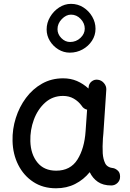

<svg xmlns="http://www.w3.org/2000/svg" viewBox="-20 -943 679 1001"><path d="M560.1 23.9Q517.6 23.9 490.2 5.1Q462.9 -13.7 447.8 -45.4Q416 -6.3 371.8 16.1Q327.6 38.6 272 38.6Q204.1 38.6 153.8 5.6Q103.5 -27.3 75.2 -83.3Q46.9 -139.2 45.4 -208.5Q43.9 -269.5 62.3 -327.6Q80.6 -385.7 115.5 -432.6Q150.4 -479.5 199.5 -507.1Q248.5 -534.7 309.1 -534.7Q348.1 -534.7 380.9 -520.8Q413.6 -506.8 441.4 -481.4L441.9 -487.8Q442.9 -506.3 457.3 -518.1Q471.7 -529.8 490.2 -527.3Q509.3 -524.9 522.2 -509.5Q535.2 -494.1 534.2 -475.6L519 -247.1Q518.1 -233.9 516.6 -221.2Q515.1 -201.7 514.9 -180.2Q514.6 -158.7 515.6 -143.6Q517.6 -113.8 528.3 -91.6Q539.1 -69.3 573.2 -65.9Q585 -62.5 595.5 -52.2Q606 -42 606 -22Q606.4 -2.9 592.8 10.5Q579.1 23.9 560.1 23.9ZM272.9 -53.2Q347.2 -53.2 383.8 -111.3Q420.4 -169.4 426.3 -259.8L434.1 -371.1Q415 -376 405.8 -391.6Q389.2 -414.6 364.7 -428.7Q340.3 -442.9 308.6 -442.9Q254.4 -442.9 215.6 -408.2Q176.8 -373.5 156.7 -319.6Q136.7 -265.6 138.2 -207Q140.1 -139.2 174.8 -96.2Q209.5 -53.2 272.9 -53.2ZM478 -793Q478 -758.8 459.5 -730.5Q440.9 -702.1 410.4 -685.3Q379.9 -668.5 343.8 -668.5Q312 -668.5 284.4 -685.3Q256.8 -702.1 240 -729.7Q223.1 -757.3 223.1 -789.6Q223.1 -824.2 241.2 -854.7Q259.3 -885.3 288.3 -904.1Q317.4 -922.9 350.1 -922.9Q385.7 -922.9 414.8 -904.3Q443.8 -885.7 460.9 -856Q478 -826.2 478 -793ZM421.9 -793.5Q421.9 -821.8 400.6 -844.2Q379.4 -866.7 350.1 -866.7Q324.7 -866.7 302.2 -843.5Q279.8 -820.3 279.8 -791Q279.8 -764.6 299.8 -744.4Q319.8 -724.1 345.2 -724.1Q377 -724.1 399.4 -745.4Q421.9 -766.6 421.9 -793.5Z"/></svg>

Font: Mikhak Medium
Style: Regular
Weight: 500
Designer: Amin Abedi
Version: Version 3.3